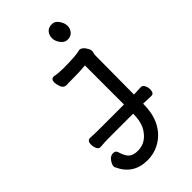

<svg xmlns="http://www.w3.org/2000/svg" viewBox="-268 -779 1036 1036"><g transform="rotate(-45 250.0 -261.5)"><path d="M356 -584Q334 -584 318 -606Q302 -628 302 -649.5Q302 -671 315 -687.5Q328 -704 356 -704Q378 -704 393.5 -681.5Q409 -659 409 -637.5Q409 -616 395.5 -600Q382 -584 356 -584ZM400 -52V-50Q400 22 374.5 73Q349 124 303 152.5Q257 181 201 181Q95 181 51 85Q48 79 48 76Q48 61 62 41.5Q76 22 96 22Q116 22 120 38Q132 79 150 93.5Q168 108 201 108Q269 108 307 37Q324 1 324 -51V-52H126L102 -51L72 -49H71Q58 -49 51 -65Q45 -79 45 -94Q45 -124 67 -124Q97 -122 126 -122H324V-420Q282 -416 235.5 -416Q189 -416 179 -415Q158 -415 149 -438Q142 -459 142 -471.5Q142 -484 147 -490.5Q152 -497 164 -497H165Q192 -491 229 -491Q332 -491 360 -501H361Q384 -501 402 -466Q407 -455 407 -448Q407 -441 404.5 -434.5Q402 -428 402 -416L400 -122H405Q417 -122 455 -124H456Q468 -124 475 -109.5Q482 -95 482 -80Q482 -50 461 -50Q439 -50 405 -52Z"/></g></svg>

Font: Moon Stars Kai HW
Style: Bold
Weight: 700
Designer: GuiWonder
Version: Version 1.101